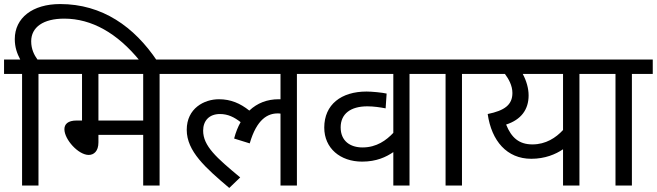

<svg xmlns="http://www.w3.org/2000/svg" viewBox="-20 -916 3243 948"><path d="M89 -551V0H170V-551H273V-622H165C149 -644 134 -673 134 -712C134 -782 194 -824 297 -824C432 -824 559 -753 671 -615H756C643 -784 485 -896 277 -896C141 -896 53 -828 53 -723C53 -683 64 -652 80 -622H0V-551Z M768 -551H871V-622H259V-551H385V-321H359C314 -321 298 -302 298 -278C298 -227 367 -151 418 -151C443 -151 466 -169 466 -213V-250H687V0H768ZM687 -551V-321H466V-551Z M857 -551H1365V-426C1362 -426 1359 -426 1356 -426C1299 -426 1250 -407 1211 -370C1166 -406 1119 -426 1061 -426C988 -426 902 -381 902 -275C902 -169 995 -87 1112 12L1166 -40C1049 -137 983 -195 983 -271C983 -319 1012 -353 1066 -353C1106 -353 1137 -337 1168 -313C1155 -290 1144 -263 1136 -232L1213 -208C1248 -329 1303 -356 1351 -356C1355 -356 1360 -356 1365 -355V0H1446V-551H1550V-622H857Z M2106 -551V-622H1535V-551H1922V-260C1888 -224 1840 -188 1770 -188C1710 -188 1662 -219 1662 -287C1662 -354 1711 -391 1794 -391C1825 -391 1858 -386 1884 -381L1889 -454C1868 -459 1816 -464 1790 -464C1665 -464 1581 -400 1581 -286C1581 -184 1660 -118 1768 -118C1839 -118 1887 -141 1922 -165V0H2002V-551Z M2261 -551H2364V-622H2091V-551H2180V0H2261Z M2945 -622H2350V-551H2473C2491 -527 2510 -494 2510 -457C2510 -398 2471 -370 2388 -353C2407 -220 2483 -132 2603 -132C2671 -132 2723 -154 2760 -179V0H2841V-551H2945ZM2479 -301C2553 -325 2590 -375 2590 -445C2590 -480 2579 -518 2561 -551H2760V-274C2725 -236 2675 -203 2609 -203C2543 -203 2505 -236 2479 -301Z M3100 -551H3203V-622H2930V-551H3019V0H3100Z"/></svg>

Font: Noto Sans Devanagari UI
Style: Regular
Weight: 400
Designer: Jelle Bosma - Monotype Design Team
Foundry: Monotype Imaging Inc.
Version: Version 2.003